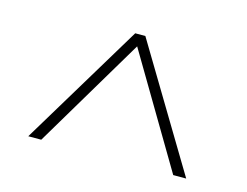

<svg xmlns="http://www.w3.org/2000/svg" viewBox="-64 -811 755 586"><g transform="rotate(15 313.5 -518.0)"><path d="M298 -712H330L563 -324H522L314 -675L105 -324H64Z"/></g></svg>

Font: Nyght Serif
Style: Regular
Weight: 400
Designer: Maksym Kobuzan
Version: Version 0.410;July 4, 2025;FontCreator 15.0.0.2958 64-bit